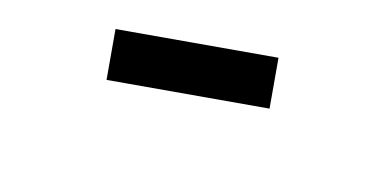

<svg xmlns="http://www.w3.org/2000/svg" viewBox="-34 -743 619 316"><g transform="rotate(10 275.0 -584.5)"><path d="M138.7 -587.9V-672.9H411.1V-587.9ZM0 -496.1Z"/></g></svg>

Font: Code New Roman
Style: Bold
Weight: 700
Monospace: yes
Designer: Sam Radian
Foundry: Code New Roman
Version: Version 1.508 October 19, 2014